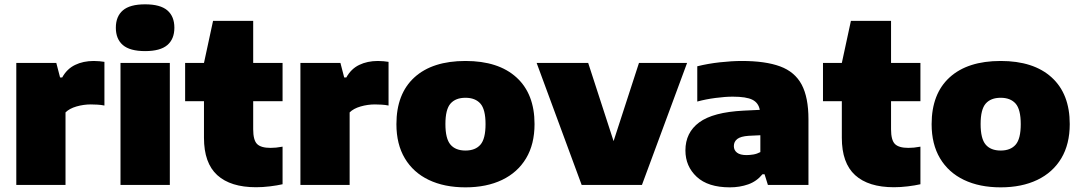

<svg xmlns="http://www.w3.org/2000/svg" viewBox="-20 -834 4874 866"><path d="M53.5 0V-550H234L251 -484.5H260.5Q282 -523.5 318.8 -541.2Q355.5 -559 403 -559Q416 -559 428.8 -557.8Q441.5 -556.5 451 -555V-358Q436.5 -361 419.8 -362Q403 -363 389.5 -363Q357 -363 325 -353.8Q293 -344.5 275.5 -327V0Z M523.5 0V-550H746V0ZM634.5 -603.5Q566 -603.5 534.2 -630.8Q502.5 -658 502.5 -709Q502.5 -760 534.2 -787.2Q566 -814.5 634.5 -814.5Q703 -814.5 734.8 -787.2Q766.5 -760 766.5 -709Q766.5 -658 734.8 -630.8Q703 -603.5 634.5 -603.5Z M1135 10.5Q1020 10.5 960 -44Q900 -98.5 900 -212.5V-377.5H815V-550H900L941 -740H1122V-550H1254.5V-377.5H1122V-251Q1122 -202 1139.5 -184.5Q1157 -167 1200 -167Q1212 -167 1225 -168.2Q1238 -169.5 1254.5 -172.5V-3Q1230.5 2.5 1197.8 6.5Q1165 10.5 1135 10.5Z M1335 0V-550H1515.5L1532.5 -484.5H1542Q1563.5 -523.5 1600.2 -541.2Q1637 -559 1684.5 -559Q1697.5 -559 1710.2 -557.8Q1723 -556.5 1732.5 -555V-358Q1718 -361 1701.2 -362Q1684.5 -363 1671 -363Q1638.5 -363 1606.5 -353.8Q1574.5 -344.5 1557 -327V0Z M2079.5 11Q1984 11 1914 -22.5Q1844 -56 1806 -119.8Q1768 -183.5 1768 -274Q1768 -411 1849.2 -485Q1930.5 -559 2079.5 -559Q2228 -559 2309.5 -484.8Q2391 -410.5 2391 -274.5Q2391 -183.5 2352.8 -119.8Q2314.5 -56 2244.5 -22.5Q2174.5 11 2079.5 11ZM2079.5 -155Q2124 -155 2147 -181.5Q2170 -208 2170 -274Q2170 -340.5 2146.8 -366.8Q2123.5 -393 2079.5 -393Q2035 -393 2012 -366.8Q1989 -340.5 1989 -274.5Q1989 -208.5 2011.8 -181.8Q2034.5 -155 2079.5 -155Z M2603.5 0 2400.5 -550H2633L2747.5 -197.5L2862 -550H3079L2875.5 0Z M3272 11Q3173.5 11 3122.5 -36.5Q3071.5 -84 3071.5 -155.5Q3071.5 -236 3133.8 -282Q3196 -328 3334 -335L3407 -338.5Q3401 -370.5 3373.5 -384.2Q3346 -398 3285 -398Q3251 -398 3207.2 -392.2Q3163.5 -386.5 3125 -376V-535Q3172.5 -547 3226.8 -553Q3281 -559 3326 -559Q3432.5 -559 3498.8 -534.5Q3565 -510 3595.8 -452.5Q3626.5 -395 3626.5 -296V0H3443.5L3428.5 -48H3419Q3393 -16 3354.8 -2.5Q3316.5 11 3272 11ZM3290 -175Q3290 -156.5 3304.2 -145.5Q3318.5 -134.5 3347 -134.5Q3361.5 -134.5 3378 -137.2Q3394.5 -140 3409.5 -148V-224L3357 -221.5Q3320.5 -219 3305.2 -207Q3290 -195 3290 -175Z M4012 10.5Q3897 10.5 3837 -44Q3777 -98.5 3777 -212.5V-377.5H3692V-550H3777L3818 -740H3999V-550H4131.5V-377.5H3999V-251Q3999 -202 4016.5 -184.5Q4034 -167 4077 -167Q4089 -167 4102 -168.2Q4115 -169.5 4131.5 -172.5V-3Q4107.5 2.5 4074.8 6.5Q4042 10.5 4012 10.5Z M4493.5 11Q4398 11 4328 -22.5Q4258 -56 4220 -119.8Q4182 -183.5 4182 -274Q4182 -411 4263.2 -485Q4344.5 -559 4493.5 -559Q4642 -559 4723.5 -484.8Q4805 -410.5 4805 -274.5Q4805 -183.5 4766.8 -119.8Q4728.5 -56 4658.5 -22.5Q4588.5 11 4493.5 11ZM4493.5 -155Q4538 -155 4561 -181.5Q4584 -208 4584 -274Q4584 -340.5 4560.8 -366.8Q4537.5 -393 4493.5 -393Q4449 -393 4426 -366.8Q4403 -340.5 4403 -274.5Q4403 -208.5 4425.8 -181.8Q4448.5 -155 4493.5 -155Z"/></svg>

Font: Encode Sans SmExp Black
Style: Regular
Weight: 900
Width: 6
Designer: Multiple Designers
Foundry: Impallari Type
Version: Version 3.002; ttfautohint (v1.8.3) -l 8 -r 50 -G 200 -x 14 